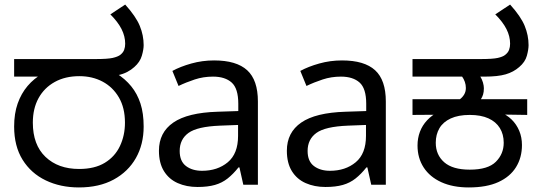

<svg xmlns="http://www.w3.org/2000/svg" viewBox="-20 -810 2367 842"><path d="M326 12Q245 12 180.5 -19Q116 -50 79 -109.5Q42 -169 42 -255Q42 -312 57.5 -356Q73 -400 101 -433Q129 -466 168 -488L186 -474H42V-551H398Q452 -551 474 -556Q496 -561 507 -569Q520 -579 524.5 -591.5Q529 -604 529 -618Q529 -651 513 -682.5Q497 -714 464 -747L529 -790Q576 -738 593 -696.5Q610 -655 610 -612Q610 -593 602 -565.5Q594 -538 569 -516Q556 -504 538 -494.5Q520 -485 496 -480L491 -488Q529 -464 555.5 -431.5Q582 -399 596 -356Q610 -313 610 -255Q610 -177 576 -117Q542 -57 478.5 -22.5Q415 12 326 12ZM327 -69Q395 -69 439.5 -96Q484 -123 506 -169.5Q528 -216 528 -272Q528 -337 501.5 -382.5Q475 -428 430 -452Q385 -476 328 -476Q266 -476 220 -450.5Q174 -425 149 -379.5Q124 -334 124 -272Q124 -175 179.5 -122Q235 -69 327 -69Z M919 -545Q1017 -545 1064 -502Q1111 -459 1111 -365V0H1047L1030 -76H1026Q1003 -47 978.5 -27.5Q954 -8 922.5 1Q891 10 846 10Q798 10 759.5 -7Q721 -24 699 -59.5Q677 -95 677 -149Q677 -229 740 -272.5Q803 -316 934 -320L1025 -323V-355Q1025 -422 996 -448Q967 -474 914 -474Q872 -474 834 -461.5Q796 -449 763 -433L736 -499Q771 -518 819 -531.5Q867 -545 919 -545ZM945 -259Q845 -255 806.5 -227Q768 -199 768 -148Q768 -103 795.5 -82Q823 -61 866 -61Q934 -61 979 -98.5Q1024 -136 1024 -214V-262Z M1480 -545Q1578 -545 1625 -502Q1672 -459 1672 -365V0H1608L1591 -76H1587Q1564 -47 1539.5 -27.5Q1515 -8 1483.5 1Q1452 10 1407 10Q1359 10 1320.5 -7Q1282 -24 1260 -59.5Q1238 -95 1238 -149Q1238 -229 1301 -272.5Q1364 -316 1495 -320L1586 -323V-355Q1586 -422 1557 -448Q1528 -474 1475 -474Q1433 -474 1395 -461.5Q1357 -449 1324 -433L1297 -499Q1332 -518 1380 -531.5Q1428 -545 1480 -545ZM1506 -259Q1406 -255 1367.5 -227Q1329 -199 1329 -148Q1329 -103 1356.5 -82Q1384 -61 1427 -61Q1495 -61 1540 -98.5Q1585 -136 1585 -214V-262Z M2036 12Q1966 12 1915.5 -11Q1865 -34 1838 -75.5Q1811 -117 1811 -172Q1811 -204 1821.5 -232Q1832 -260 1853 -282.5Q1874 -305 1905 -321L1919 -307L1789 -306V-375H1997Q2008 -383 2015.5 -395.5Q2023 -408 2023 -424Q2023 -438 2018.5 -451Q2014 -464 2006 -475L2051 -487L2086 -475Q2094 -462 2098 -448Q2102 -434 2102 -423Q2102 -407 2098.5 -395.5Q2095 -384 2089 -375H2292V-306L2158 -308L2173 -318Q2202 -307 2223.5 -286Q2245 -265 2257 -236.5Q2269 -208 2269 -174Q2269 -119 2243 -77Q2217 -35 2165.5 -11.5Q2114 12 2036 12ZM2040 -66Q2120 -66 2154.5 -100.5Q2189 -135 2189 -184Q2189 -221 2172 -248.5Q2155 -276 2122 -291Q2089 -306 2040 -306Q1990 -306 1956.5 -290.5Q1923 -275 1907 -247.5Q1891 -220 1891 -184Q1891 -131 1928 -98.5Q1965 -66 2040 -66ZM1789 -474V-551H2087Q2141 -551 2163 -556Q2185 -561 2195 -569Q2208 -579 2212.5 -591.5Q2217 -604 2217 -618Q2217 -651 2201 -682.5Q2185 -714 2152 -747L2217 -790Q2264 -738 2281 -696.5Q2298 -655 2298 -612Q2298 -593 2290.5 -565.5Q2283 -538 2257 -516Q2232 -494 2197.5 -484Q2163 -474 2105 -474Z"/></svg>

Font: lkannada15
Style: Book
Weight: 400
Designer: Jelle Bosma - Monotype Design Team
Foundry: Monotype Imaging Inc.
Version: Version 2.003